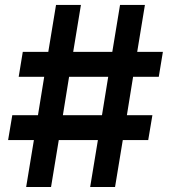

<svg xmlns="http://www.w3.org/2000/svg" viewBox="-20 -747 683 767"><path d="M371.1 -187.5H214.8L183.9 0H84.5L115.4 -187.5H12.4L29.1 -286.9H131.7L156.6 -440.3H54.7L71 -539.8H172.9L203.8 -727.3H303.3L272.4 -539.8H428.6L459.5 -727.3H558.9L528.1 -539.8H630.7L614.3 -440.3H511.7L486.9 -286.9H588.8L572.1 -187.5H470.5L439.6 0H340.2ZM387.4 -286.9 412.3 -440.3H256L231.2 -286.9Z"/></svg>

Font: Interop SemBd
Style: Regular
Weight: 600
Designer: Rasmus Andersson, Google, Jang Haemin
Foundry: jhaemin
Version: Version 1.008